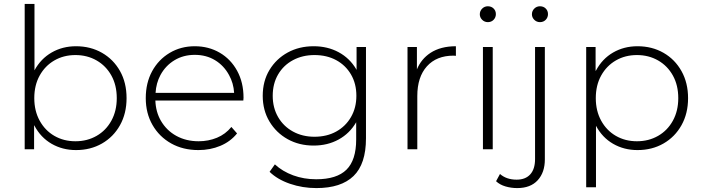

<svg xmlns="http://www.w3.org/2000/svg" viewBox="-20 -762 3581 980"><path d="M368 4Q299 4 243.5 -28Q188 -60 156 -120Q155 -122 154 -123V0H106V-742H156V-403Q156 -403 156 -403Q188 -462 243.5 -494Q299 -526 368 -526Q442 -526 500.5 -492.5Q559 -459 592.5 -399.5Q626 -340 626 -261Q626 -183 592.5 -123Q559 -63 500.5 -29.5Q442 4 368 4ZM365 -41Q425 -41 473 -68.5Q521 -96 548.5 -146Q576 -196 576 -261Q576 -327 548.5 -376.5Q521 -426 473 -453.5Q425 -481 365 -481Q305 -481 257.5 -453.5Q210 -426 182.5 -376.5Q155 -327 155 -261Q155 -196 182.5 -146Q210 -96 257.5 -68.5Q305 -41 365 -41Z M993 4Q914 4 853.5 -30Q793 -64 758.5 -124Q724 -184 724 -261Q724 -339 756.5 -398.5Q789 -458 846 -492Q903 -526 974 -526Q1045 -526 1101.5 -493Q1158 -460 1190.5 -400.5Q1223 -341 1223 -263Q1223 -260 1222.5 -256.5Q1222 -253 1222 -249H773Q775 -191 801 -146Q830 -96 880 -68.5Q930 -41 994 -41Q1044 -41 1087.5 -59Q1131 -77 1161 -114L1190 -81Q1156 -39 1104.5 -17.5Q1053 4 993 4ZM1175 -288Q1172 -338 1149 -379Q1123 -427 1078 -454.5Q1033 -482 974 -482Q916 -482 870.5 -454.5Q825 -427 799 -379Q777 -338 774 -288Z M1595 198Q1524 198 1460 176Q1396 154 1356 115L1383 77Q1422 113 1476.5 133Q1531 153 1594 153Q1699 153 1748.5 104Q1798 55 1798 -50V-139Q1798 -138 1798 -138Q1765 -81 1708.5 -50Q1652 -19 1581 -19Q1507 -19 1448.5 -51.5Q1390 -84 1355.5 -141.5Q1321 -199 1321 -273Q1321 -348 1355.5 -405Q1390 -462 1448.5 -494Q1507 -526 1581 -526Q1652 -526 1708.5 -495.5Q1765 -465 1798 -409Q1799 -407 1800 -405V-522H1848V-56Q1848 75 1784.5 136.5Q1721 198 1595 198ZM1585 -64Q1648 -64 1696 -90.5Q1744 -117 1771.5 -164.5Q1799 -212 1799 -273Q1799 -335 1771.5 -382Q1744 -429 1696 -455Q1648 -481 1585 -481Q1524 -481 1475.5 -455Q1427 -429 1399.5 -382Q1372 -335 1372 -273Q1372 -212 1399.5 -164.5Q1427 -117 1475.5 -90.5Q1524 -64 1585 -64Z M2060 0V-522H2108V-408Q2130 -461 2177 -492Q2229 -526 2307 -526V-477Q2304 -477 2301 -477.5Q2298 -478 2295 -478Q2208 -478 2159 -423.5Q2110 -369 2110 -272V0Z M2445 0V-522H2495V0ZM2470 -649Q2453 -649 2441 -661Q2429 -673 2429 -689Q2429 -706 2441 -718Q2453 -730 2470 -730Q2488 -730 2499.5 -718.5Q2511 -707 2511 -690Q2511 -673 2499.5 -661Q2488 -649 2470 -649Z M2620 198Q2589 198 2560 189.5Q2531 181 2512 163L2532 126Q2565 155 2617 155Q2662 155 2686.5 128Q2711 101 2711 50V-522H2761V52Q2761 118 2724.5 158Q2688 198 2620 198ZM2736 -649Q2719 -649 2707 -661Q2695 -673 2695 -689Q2695 -706 2707 -718Q2719 -730 2736 -730Q2754 -730 2765.5 -718.5Q2777 -707 2777 -690Q2777 -673 2765.5 -661Q2754 -649 2736 -649Z M3234 4Q3165 4 3109.5 -28Q3054 -60 3022 -120V194H2972V-522H3020V-400Q3021 -401 3022 -402Q3054 -462 3109.5 -494Q3165 -526 3234 -526Q3308 -526 3366.5 -492.5Q3425 -459 3458.5 -399Q3492 -339 3492 -261Q3492 -183 3458.5 -123Q3425 -63 3366.5 -29.5Q3308 4 3234 4ZM3231 -41Q3291 -41 3339 -68.5Q3387 -96 3414.5 -146Q3442 -196 3442 -261Q3442 -327 3414.5 -376.5Q3387 -426 3339 -453.5Q3291 -481 3231 -481Q3171 -481 3123.5 -453.5Q3076 -426 3048.5 -376.5Q3021 -327 3021 -261Q3021 -196 3048.5 -146Q3076 -96 3123.5 -68.5Q3171 -41 3231 -41Z"/></svg>

Font: Montserrat Z Light
Style: Regular
Weight: 300
Designer: Julieta Ulanovsky
Foundry: Julieta Ulanovsky
Version: Version 8.000